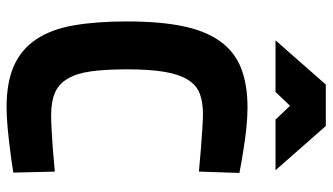

<svg xmlns="http://www.w3.org/2000/svg" viewBox="-228 -746 986 569"><g transform="rotate(90 264.5 -461.0)"><path d="M491 -8Q455 -2 420 2Q390 6 357 9Q324 12 298 12Q223 12 174 -10Q125 -32 95.5 -76.5Q66 -121 54.5 -188Q43 -255 43 -345Q43 -442 57 -510Q71 -578 102 -621Q133 -664 181.5 -683Q230 -702 298 -702Q326 -702 360 -698.5Q394 -695 423 -690Q457 -685 492 -678L488 -558Q452 -561 419 -564Q391 -566 363 -568Q335 -570 318 -570Q282 -570 257 -560.5Q232 -551 216 -525.5Q200 -500 192.5 -456.5Q185 -413 185 -345Q185 -281 191 -238Q197 -195 213 -168.5Q229 -142 255 -131Q281 -120 322 -120Q337 -120 364.5 -121.5Q392 -123 420 -125Q452 -128 488 -131ZM230 -934H353L484 -785H334L293 -828L252 -785H99Z"/></g></svg>

Font: Panefresco 999wt
Style: Regular
Weight: 900
Version: Version 1.001